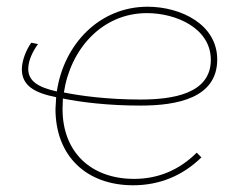

<svg xmlns="http://www.w3.org/2000/svg" viewBox="-20 -544 716 571"><path d="M376 7C455 7 524 -22 579 -76L565 -90C514 -39 451 -12 379 -12C252 -12 166 -90 166 -220L167 -251C221 -240 301 -230 398 -230C506 -230 626 -252 626 -367C626 -472 517 -524 419 -524C276 -524 170 -413 149 -272C95 -284 64 -302 64 -339C64 -365 78 -392 93 -413L73 -417C58 -396 45 -364 45 -338C45 -291 80 -268 147 -255L145 -220C145 -79 238 7 376 7ZM170 -269C189 -396 282 -505 417 -505C504 -505 607 -460 607 -366C607 -264 491 -248 398 -248C300 -248 219 -259 170 -269Z"/></svg>

Font: Fixel Display 20240404 Thin
Style: Italic
Weight: 100
Italic angle: -10°
Designer: AlfaBravo + MacPaw
Foundry: Kyrylo Tkachov, Marchela Mozhyna, Serhii Makarenko, Maria Weinstein, Zakhar Kryvoshyya
Version: Version 1.211;Glyphs 3.2 (3225)